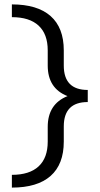

<svg xmlns="http://www.w3.org/2000/svg" viewBox="-20 -731 454 873"><path d="M379 -322V-267Q270 -267 270 -156V-87Q270 16 210 69Q150 122 34 122V64Q114 64 155.5 25.5Q197 -13 197 -87V-154Q197 -258 287 -294Q197 -329 197 -433V-502Q197 -576 155.5 -614.5Q114 -653 34 -653V-711Q150 -711 210 -658Q270 -605 270 -502V-433Q270 -322 379 -322Z"/></svg>

Font: Ysabeau SC Medium
Style: Regular
Weight: 500
Designer: Christian Thalmann (Catharsis Fonts)
Version: Version 0.003